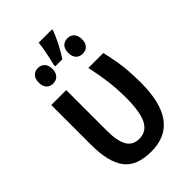

<svg xmlns="http://www.w3.org/2000/svg" viewBox="-245 -916 1018 1018"><g transform="rotate(-45 264.5 -406.5)"><path d="M63 -242V-541H175V-236Q175 -160 196.5 -122Q218 -84 267 -84Q321 -84 346 -133Q371 -182 371 -288Q371 -353 363.5 -412.5Q356 -472 341 -541H453Q470 -469 476.5 -414Q483 -359 483 -287Q483 9 264 9Q154 9 108.5 -53Q63 -115 63 -242ZM349 -812Q337 -781 317.5 -742.5Q298 -704 276 -671H223V-683Q244 -768 250 -822H349ZM425 -672Q425 -645 411 -630Q397 -615 374 -615Q350 -615 336 -630Q322 -645 322 -673Q322 -701 336 -716Q350 -731 374 -731Q397 -731 411 -716Q425 -701 425 -672ZM203 -672Q203 -645 188.5 -629.5Q174 -614 151 -614Q128 -614 114 -629Q100 -644 100 -672Q100 -700 114 -715Q128 -730 151 -730Q174 -730 188.5 -715Q203 -700 203 -672Z"/></g></svg>

Font: Noto Sans Display Medium Narrow
Style: Regular
Weight: 500
Width: 4
Designer: Monotype Design team
Foundry: Monotype Imaging Inc.
Version: Version 1.000